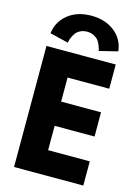

<svg xmlns="http://www.w3.org/2000/svg" viewBox="-156 -1179 922 1264"><g transform="rotate(15 305.5 -547.0)"><path d="M542 -825V-660H258V-496H530V-331H258V-165H542V0H70V-825ZM200 -882 74 -913Q84 -994 147 -1044Q210 -1094 305.5 -1094Q401 -1094 464 -1044Q527 -994 536 -913L410 -882Q410 -886 408.5 -893Q407 -900 400 -918Q393 -936 383 -949.5Q373 -963 352.5 -974Q332 -985 305.5 -985Q279 -985 258.5 -974.5Q238 -964 227.5 -949Q217 -934 210.5 -918.5Q204 -903 202 -893Z"/></g></svg>

Font: Hussar
Style: BoldWeb
Weight: 700
Foundry: Cannot Into Space Fonts
Version: Version 2.00